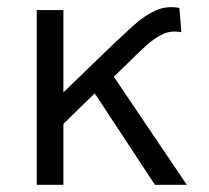

<svg xmlns="http://www.w3.org/2000/svg" viewBox="-20 -513 580 533"><path d="M82 0V-485H156V-256.5L278.5 -375Q318.5 -413.5 350.5 -442.2Q382.5 -471 412.8 -484.2Q443 -497.5 478 -491L483.5 -423.5Q456 -429 433 -418.8Q410 -408.5 385.2 -386Q360.5 -363.5 328 -331L296 -300L498.5 0H410L243 -254L156 -169V0Z"/></svg>

Font: Geologica Cursive ExtraLight
Style: Regular
Weight: 250
Designer: Sindre Bremnes, Frode Helland
Foundry: Monokrom Skriftforlag AS
Version: Version 1.010;gftools[0.9.28]